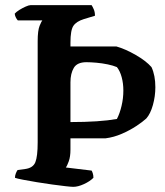

<svg xmlns="http://www.w3.org/2000/svg" viewBox="-20 -724 639 744"><path d="M264 0Q256 0 234 -2.5Q212 -5 182.5 -9Q153 -13 123 -18Q93 -23 69.5 -27.5Q46 -32 38 -35Q38 -44 41.5 -52.5Q45 -61 48 -65L77 -69Q108 -73 117 -95.5Q126 -118 126 -172V-564Q126 -606 133.5 -624Q141 -642 144 -645H49Q46 -648 42 -655Q38 -662 37 -671Q43 -678 55 -685.5Q67 -693 79.5 -698.5Q92 -704 98 -704H335Q339 -698 343.5 -687.5Q348 -677 348 -663L305 -650Q276 -641 264.5 -624Q253 -607 253 -559V-544H431Q466 -534 506 -511Q546 -488 567 -464Q582 -432 582 -386Q582 -351 572.5 -317Q563 -283 547 -265Q533 -252 508 -235.5Q483 -219 452 -205.5Q421 -192 389 -188H253V-144Q253 -117 246.5 -99Q240 -81 235 -75L335 -63Q337 -60 339.5 -52.5Q342 -45 342 -35Q328 -21 305 -10.5Q282 0 264 0ZM253 -251Q366 -251 433 -263Q444 -284 451 -313.5Q458 -343 458 -373Q458 -401 451.5 -425Q445 -449 433 -464Q419 -470 397.5 -474.5Q376 -479 353.5 -481Q331 -483 315 -483Q279 -483 266 -461Q253 -439 253 -405Z"/></svg>

Font: Texturina 72pt
Style: Bold
Weight: 700
Designer: Guillermo Torres Carreño
Foundry: Omnibus-Type
Version: Version 1.002; ttfautohint (v1.8.3)